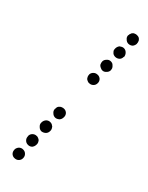

<svg xmlns="http://www.w3.org/2000/svg" viewBox="-116 -624 544 708"><g transform="rotate(20 155.5 -270.0)"><path d="M17 8Q21 17 29 20Q38 24 46 21Q55 18 59 9Q63 0 60 -8Q57 -17 48 -21Q40 -25 31 -22Q22 -18 18 -10V-9Q14 -1 17 8ZM47 -56Q50 -47 59 -43Q67 -39 76 -42Q84 -46 88 -54L89 -56Q91 -60 91 -64Q91 -69 90 -73Q88 -77 85 -80Q82 -84 78 -85Q70 -89 61 -86Q52 -83 48 -74V-73Q44 -64 47 -56ZM77 -120Q80 -111 88 -107Q97 -104 106 -107Q114 -110 118 -118L119 -120Q121 -124 121 -129Q121 -133 120 -137Q118 -141 115 -145Q112 -148 108 -150Q100 -154 91 -151Q82 -147 78 -139L77 -137Q73 -129 77 -120ZM107 -185Q110 -176 118 -172Q122 -170 127 -170Q131 -170 135 -171Q140 -173 143 -176Q146 -179 148 -183L149 -185Q153 -193 150 -202Q146 -211 138 -214Q134 -216 129 -216Q125 -217 121 -215Q116 -214 113 -211Q110 -208 108 -203L107 -202Q103 -193 107 -185ZM180 -355Q180 -350 181 -346Q183 -342 186 -339Q189 -335 193 -334Q201 -330 210 -333Q219 -336 223 -345Q227 -353 224 -362Q220 -371 212 -374Q203 -378 195 -375Q186 -372 182 -364V-363Q180 -359 180 -355ZM209 -417Q208 -412 210 -408Q212 -404 215 -401Q218 -397 222 -395Q230 -391 239 -395Q248 -398 252 -406V-407Q254 -411 254 -415Q254 -420 252 -424Q251 -428 248 -432Q245 -435 241 -437Q232 -441 224 -437Q215 -434 211 -426V-425Q209 -421 209 -417ZM237 -479Q237 -475 239 -470Q240 -466 243 -463Q246 -460 250 -458Q259 -454 268 -457Q276 -460 280 -469H281Q284 -478 281 -486Q278 -495 270 -499Q266 -501 261 -501Q257 -501 252 -500Q248 -498 245 -495Q242 -492 240 -488Q238 -484 237 -479ZM268 -533Q271 -524 279 -520Q288 -516 297 -519Q305 -523 309 -531V-532Q311 -536 311 -540Q312 -545 310 -549Q309 -553 306 -556Q303 -559 298 -561Q294 -563 290 -563Q285 -564 281 -562Q277 -561 274 -557Q270 -554 269 -550H268Q264 -541 268 -533Z"/></g></svg>

Font: FRB American Cursive Dotted Extrabold
Style: Bold Italic
Weight: 800
Italic angle: -25°
Version: Version 2.0;Modular Font Editor K font №1